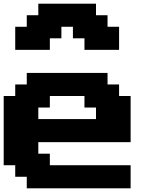

<svg xmlns="http://www.w3.org/2000/svg" viewBox="-20 -1020 852 1040"><path d="M125 0H687.5V-125H250V-187.5H187.5V-250H687.5V-500H625V-562.5H562.5V-625H125V-562.5H62.5V-500H0V-125H62.5V-62.5H125ZM500 -375H187.5V-437.5H250V-500H437.5V-437.5H500ZM437.5 -750H625V-875H562.5V-937.5H500V-1000H187.5V-937.5H125V-875H62.5V-750H250V-812.5H312.5V-875H375V-812.5H437.5Z"/></svg>

Font: Faithful 32x
Style: Semibold
Weight: 400
Foundry: Faithful Resource Pack
Version: Version 1.0; January 27, 2023